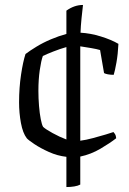

<svg xmlns="http://www.w3.org/2000/svg" viewBox="-20 -635 521 775"><path d="M248 120V-2Q212 -6 177.5 -21.5Q143 -37 118.5 -53.5Q94 -70 88 -77Q72 -98 64.5 -138.5Q57 -179 57 -222Q57 -281 65 -334Q73 -387 83 -417Q100 -430 127 -446.5Q154 -463 186 -476.5Q218 -490 248 -498V-592Q280 -615 315 -615Q312 -590 309 -560Q306 -530 305 -503Q344 -501 386.5 -488Q429 -475 458 -458Q456 -416 450 -382.5Q444 -349 439 -333Q426 -333 415.5 -335Q405 -337 400 -340L384 -433Q371 -437 347.5 -441Q324 -445 304 -448V-67Q327 -70 355 -77.5Q383 -85 406.5 -92Q430 -99 438 -102Q441 -99 444.5 -93.5Q448 -88 449 -77Q425 -58 386 -35Q347 -12 304 -3V110Q295 115 280 117.5Q265 120 248 120ZM154 -123Q163 -114 192 -98Q221 -82 248 -72V-445Q223 -438 195 -427Q167 -416 153 -409Q146 -390 140.5 -352Q135 -314 135 -269Q135 -238 137.5 -207.5Q140 -177 144.5 -154Q149 -131 154 -123Z"/></svg>

Font: Texturina Light
Style: Regular
Weight: 300
Designer: Guillermo Torres Carreño
Foundry: Omnibus-Type
Version: Version 1.002; ttfautohint (v1.8.3)